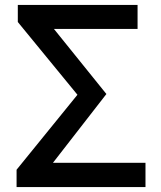

<svg xmlns="http://www.w3.org/2000/svg" viewBox="-20 -756 649 776"><path d="M47 0H568V-98H194L410 -376L198 -639H536V-736H52V-667L293 -373L47 -70Z"/></svg>

Font: Noto Sans T Chinese Medium
Style: Regular
Weight: 500
Designer: Ryoko NISHIZUKA (kana & ideographs); Paul D. Hunt (Latin, Greek & Cyrillic); Wenlong ZHANG (bopomofo); Sandoll Communica
Foundry: Adobe Systems Incorporated
Version: Version 1.000;PS 1;hotconv 1.0.78;makeotf.lib2.5.61930